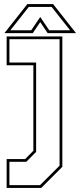

<svg xmlns="http://www.w3.org/2000/svg" viewBox="-20 -718 393 938"><path d="M12.5 200V59H103L143 18.5V-399H12.5V-540H284.5V97L181.5 200ZM26 186.5H175.5L271 91.5V-526.5H26V-412.5H156.5V24L108.5 72.5H26ZM113.5 -698H239.5L351.5 -556H213L176.5 -610L140 -556H1.5ZM120.5 -684 30.5 -570H132.5L176.5 -635L220.5 -570H322.5L232.5 -684Z"/></svg>

Font: Tourney Thin
Style: Regular
Weight: 100
Designer: Tyler Finck
Foundry: Etcetera Type Co
Version: Version 1.015